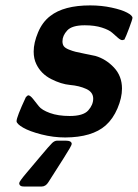

<svg xmlns="http://www.w3.org/2000/svg" viewBox="-20 -495 508 707"><path d="M41 -48.8Q41 -64 75.2 -137.2Q81.1 -144 85 -144Q91.8 -143.1 101.8 -130.6Q111.8 -118.2 122.8 -104Q133.8 -89.8 163.8 -78.9Q193.8 -67.9 236.8 -67.9Q286.6 -67.9 304.9 -88.4Q323.2 -108.9 323.2 -131.8Q323.2 -155.8 297.6 -167.5Q272 -179.2 238.5 -182.1Q205.1 -185.1 168 -204.1Q130.9 -223.1 113.8 -258.8Q104 -278.8 104 -305.2Q104 -337.4 120.1 -375.7Q136.2 -414.1 165 -436Q214.8 -475.1 312 -475.1Q354 -475.1 391.1 -467Q428.2 -459 448 -448.5Q467.8 -438 467.8 -429.2Q467.8 -424.3 455.8 -392.1Q443.8 -359.9 438 -349.1L430.2 -347.2Q424.3 -347.2 414.6 -355.5Q404.8 -363.8 393.3 -374.3Q381.8 -384.8 355.5 -393.3Q329.1 -401.9 292 -401.9Q245.1 -401.9 227.5 -382.8Q210 -363.8 210 -342.8Q210 -331.5 215.1 -324.7Q220.2 -317.9 233.6 -312.5Q247.1 -307.1 258.1 -304.4Q269 -301.8 293 -296.9Q316.9 -292 331.1 -289.1Q370.1 -277.8 399.7 -246.3Q429.2 -214.8 429.2 -168.9Q429.2 -134.8 412.6 -95.9Q396 -57.1 369.1 -33.2Q319.3 10.7 220.2 11.2Q176.3 11.2 132.6 0Q88.9 -11.2 64.9 -25.1Q41 -39.1 41 -48.8ZM50.8 179.2Q50.8 173.3 78.1 141.1Q98.1 117.2 127 83Q163.1 40 172.1 31.5Q181.2 22.9 190.9 22.9H221.2Q244.1 22.9 244.1 35.2Q244.1 41 214.8 86.9Q184.1 134.8 158.2 175.8Q148.4 191.9 132.8 191.9H69.8Q50.8 192.4 50.8 179.2Z"/></svg>

Font: CMU Sans Serif
Style: BoldOblique
Weight: 700
Italic angle: -12°
Version: Version 0.7.0